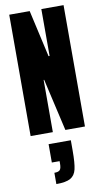

<svg xmlns="http://www.w3.org/2000/svg" viewBox="-105 -736 576 1072"><g transform="rotate(-10 183.0 -199.5)"><path d="M29 0V-688H145L205 -422H211V-688H337V0H226L158 -296H155V0ZM164 179V166H120V62H246V121Q246 192 238 226Q230 260 204.5 274.5Q179 289 124 289V225Q148 225 156 215.5Q164 206 164 179Z"/></g></svg>

Font: Saira Ultra Condensed Black
Style: Regular
Weight: 900
Width: 1
Designer: Hector Gatti with collaboration of the Omnibus-Type team
Foundry: Omnibus-Type
Version: Version 1.001; ttfautohint (v1.8)